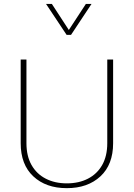

<svg xmlns="http://www.w3.org/2000/svg" viewBox="-20 -953 682 978"><path d="M214.4 -933.1 319.3 -775.4H341.8L446.3 -933.1H417.5L330.6 -800.3L244.1 -933.1ZM526.4 -649.9V-223.6Q526.4 -158.2 500.5 -112.5Q474.6 -66.9 428.2 -43Q381.8 -19 320.3 -19Q259.3 -19 212.9 -43Q166.5 -66.9 140.6 -112.5Q114.7 -158.2 114.7 -223.6V-649.9H85.4V-223.6Q85.4 -114.7 149.7 -54.7Q213.9 5.4 320.3 5.4Q426.8 5.4 491.5 -54.7Q556.2 -114.7 556.2 -223.6V-649.9Z"/></svg>

Font: Estedad VF
Style: Regular
Weight: 100
Designer: Amin Abedi
Version: Version 7.3